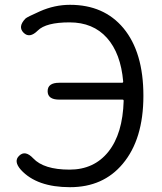

<svg xmlns="http://www.w3.org/2000/svg" viewBox="-20 -765 674 798"><path d="M67 -59Q35 -95 60 -118Q85 -142 118 -107Q162 -60 269 -60Q371 -60 430.5 -134.5Q490 -209 494 -346Q494 -351 489 -351H226Q178 -351 178 -386Q178 -421 226 -421H487Q492 -421 492 -426Q482 -543 424.5 -607.5Q367 -672 269 -672Q171 -672 137 -638Q103 -604 78 -629Q53 -654 86 -688Q92 -694 146 -718Q207 -745 271 -745Q412 -745 493 -648Q576 -548 576 -367Q576 -186 490 -84Q409 13 271 13Q133 13 67 -59Z"/></svg>

Font: Resource Han Rounded KR Normal
Style: Regular
Weight: 350
Designer: Cyano Hao (round all glyphs); Ryoko NISHIZUKA 西塚涼子 (kana, bopomofo & ideographs); Paul D. Hunt (Latin, Greek & Cyrillic)
Foundry: Cyano Hao
Version: 0.990